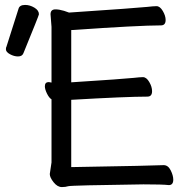

<svg xmlns="http://www.w3.org/2000/svg" viewBox="-20 -743 767 779"><path d="M53 -514Q37 -514 20.5 -523Q4 -532 4 -543Q4 -551 6 -553L55 -707Q59 -723 82 -723Q101 -723 119.5 -712Q138 -701 138 -685Q138 -681 75 -527Q70 -514 53 -514ZM231 16Q213 16 197.5 -3.5Q182 -23 182 -37L189 -84V-340Q179 -346 170.5 -363.5Q162 -381 162 -393Q162 -410 178 -410L189 -408V-634L185 -685Q185 -705 205 -705Q220 -705 240 -699L260 -692Q542 -711 577 -715Q603 -718 615 -718Q629 -718 640.5 -698.5Q652 -679 652 -662Q652 -640 633 -640Q545 -640 269 -621V-409Q486 -423 522 -427Q548 -430 560 -430Q574 -430 585.5 -410.5Q597 -391 597 -373Q597 -351 578 -351Q493 -351 269 -338V-65Q612 -71 644 -73Q662 -73 672.5 -52Q683 -31 683 -14Q683 8 665 8Q641 5 562 5Q268 9 257 12.5Q246 16 231 16Z"/></svg>

Font: ToneOZ-Pinyin-WenKai-Medium
Style: Medium
Weight: 700
Designer: Fontworks Inc.
Foundry: ToneOZ
Version: Version 0.240331